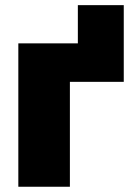

<svg xmlns="http://www.w3.org/2000/svg" viewBox="-20 -711 522 731"><path d="M276.4 -545.9V-691.4H451.2V-399.4H246.1V0H49.8V-545.9Z"/></svg>

Font: Inter Black
Style: Regular
Weight: 900
Designer: Rasmus Andersson
Foundry: rsms
Version: Version 4.000;git-a52131595